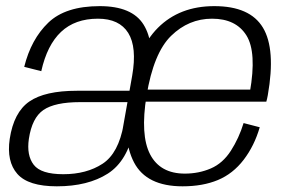

<svg xmlns="http://www.w3.org/2000/svg" viewBox="-20 -618 969 642"><path d="M442.5 -158 479 -364.5Q498.5 -474 460 -535.8Q421.5 -597.5 313.5 -597.5Q199 -597.5 141.5 -542.2Q84 -487 61 -394.5L118 -380Q137.5 -467.5 184.2 -511.5Q231 -555.5 307.5 -555.5Q379 -555.5 408.8 -507.8Q438.5 -460 422 -365L388 -174L394 -161ZM170 5Q274 5 340.5 -37.5Q407 -80 428 -186.5L393.5 -202.5Q376.5 -105.5 323 -70.5Q269.5 -35.5 191.5 -35.5Q117 -35.5 92.8 -67Q68.5 -98.5 76.5 -153.5Q87 -224 125.2 -250.2Q163.5 -276.5 248 -276.5Q313.5 -276.5 411.5 -276.5L418 -314.5Q313.5 -314.5 237 -314.5Q130 -314.5 78 -278.5Q26 -242.5 12.5 -153.5Q1.5 -78 38 -36.5Q74.5 5 170 5ZM590.5 5 598 -37.5Q515.5 -37.5 482 -101.8Q448.5 -166 470 -298Q493.5 -441 552.2 -498.2Q611 -555.5 689 -555.5Q769 -555.5 804 -499.5Q839 -443.5 815.5 -310L822 -318.5H465.5L458 -278H870.5Q873.5 -288.5 875.5 -300Q902.5 -453.5 859.2 -525.5Q816 -597.5 696.5 -597.5Q580.5 -597.5 508 -525Q435.5 -452.5 410 -298Q386.5 -154.5 428.2 -74.8Q470 5 590.5 5ZM598 -37.5 590.5 5Q658 5 708.5 -16Q759 -37 794.8 -83.8Q830.5 -130.5 848.5 -192.5L794.5 -206.5Q779 -156 752 -114Q725 -72 685 -54.8Q645 -37.5 598 -37.5Z"/></svg>

Font: Anybody UltraCondensed Thin Light
Style: Italic
Weight: 300
Italic angle: -10°
Version: Version 1.111